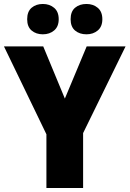

<svg xmlns="http://www.w3.org/2000/svg" viewBox="-20 -948 653 968"><path d="M307 -451 417 -714H613L399 -277V0H214V-271L0 -714H198ZM117 -851Q117 -890 139.5 -909Q162 -928 196 -928Q230 -928 253 -908.5Q276 -889 276 -851Q276 -814 253 -794.5Q230 -775 196 -775Q162 -775 139.5 -794Q117 -813 117 -851ZM336 -851Q336 -890 358.5 -909Q381 -928 416 -928Q450 -928 473 -908.5Q496 -889 496 -851Q496 -814 473 -794.5Q450 -775 416 -775Q381 -775 358.5 -794Q336 -813 336 -851Z"/></svg>

Font: Noto Sans Tamil SemiCondensed Black
Style: Regular
Weight: 900
Width: 4
Designer: Jelle Bosma - Monotype Design Team
Foundry: Monotype Imaging Inc.
Version: Version 2.004; ttfautohint (v1.8.4.7-5d5b)